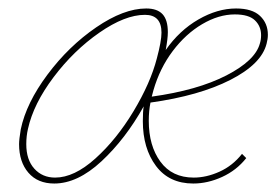

<svg xmlns="http://www.w3.org/2000/svg" viewBox="-20 -430 661 453"><path d="M612 -348Q612 -338 609 -327Q597 -279 523.5 -241.5Q450 -204 335 -188Q331 -168 331 -145Q331 -86 358.5 -48.5Q386 -11 437 -11Q467 -11 498 -25Q529 -39 551 -67L561 -57Q538 -28 504 -12.5Q470 3 436 3Q379 3 348 -38.5Q317 -80 317 -144Q317 -167 319 -179Q276 -102 219.5 -49.5Q163 3 108 3Q69 3 47 -22.5Q25 -48 25 -90Q25 -101 29 -125Q42 -187 92 -254Q142 -321 207 -365.5Q272 -410 325 -410Q351 -410 363.5 -396.5Q376 -383 376 -354Q376 -339 371 -312Q403 -358 448 -384Q493 -410 537 -410Q575 -410 593.5 -392.5Q612 -375 612 -348ZM596 -347Q596 -368 581.5 -382Q567 -396 534 -396Q496 -396 457 -373Q418 -350 387.5 -309.5Q357 -269 342 -217L338 -202Q446 -217 514 -252Q582 -287 593 -327Q596 -336 596 -347ZM350 -292Q361 -333 361 -353Q361 -395 322 -395Q275 -395 214.5 -353Q154 -311 106.5 -248Q59 -185 46 -126Q42 -109 42 -90Q42 -53 61 -32Q80 -11 110 -11Q155 -11 205 -56Q255 -101 295 -167.5Q335 -234 350 -292Z"/></svg>

Font: Ysabeau Thin
Style: Italic
Weight: 200
Italic angle: -12°
Designer: Christian Thalmann (Catharsis Fonts)
Version: Version 0.003